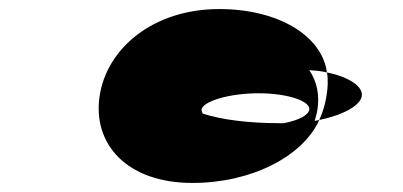

<svg xmlns="http://www.w3.org/2000/svg" viewBox="-20 -708 889 424"><path d="M200 -496C184 -390 260 -304 405 -304C536 -304 649 -363 685 -443C682 -442 679 -442 675 -441C677 -449 680 -458 681 -466C686 -498 680 -528 663 -553C679 -552 690 -551 702 -548C691 -629 595 -688 464 -688C319 -688 216 -602 200 -496ZM425 -466C428 -484 485 -502 551 -502C617 -502 666 -484 663 -466C661 -454 642 -443 607 -436H595C528 -436 468 -444 428 -457C426 -460 425 -463 425 -466ZM685 -443C738 -454 776 -475 779 -496C782 -517 751 -538 702 -548C705 -532 704 -514 701 -496C698 -478 693 -460 685 -443Z"/></svg>

Font: Ampere
Style: SuExtIta
Weight: 400
Version: Version 1